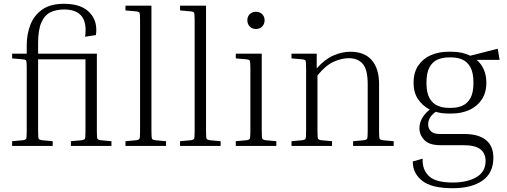

<svg xmlns="http://www.w3.org/2000/svg" viewBox="-20 -770 2674 1013"><path d="M568 -25V0H354V-25L409 -30Q425 -32 428 -38Q431 -44 431 -79V-457H181V-79Q181 -44 184 -38Q187 -32 203 -30L258 -25V0H44V-25L99 -30Q115 -32 118 -38Q121 -44 121 -79V-408Q121 -443 118.5 -449.5Q116 -456 99 -457L44 -462V-487H121V-531Q121 -589 140 -638.5Q159 -688 202 -719Q245 -750 318 -750Q409 -750 453 -703.5Q497 -657 486 -585L429 -576Q449 -720 318 -720Q278 -720 247 -705.5Q216 -691 198.5 -652Q181 -613 181 -541V-487H491V-79Q491 -44 494 -38Q497 -32 513 -30Z M642 -715V-740H779V-79Q779 -44 782 -38Q785 -32 801 -30L856 -25V0H642V-25L697 -30Q713 -32 716 -38Q719 -44 719 -79V-661Q719 -696 716 -702.5Q713 -709 697 -710Z M930 -715V-740H1067V-79Q1067 -44 1070 -38Q1073 -32 1089 -30L1144 -25V0H930V-25L985 -30Q1001 -32 1004 -38Q1007 -44 1007 -79V-661Q1007 -696 1004 -702.5Q1001 -709 985 -710Z M1330 -617Q1311 -617 1298 -630Q1285 -643 1285 -663Q1285 -683 1298 -695.5Q1311 -708 1330 -708Q1350 -708 1363 -695.5Q1376 -683 1376 -663Q1376 -643 1363 -630Q1350 -617 1330 -617ZM1224 -462V-487H1361V-79Q1361 -44 1364 -38Q1367 -32 1383 -30L1438 -25V0H1224V-25L1279 -30Q1295 -32 1298 -38Q1301 -44 1301 -79V-408Q1301 -443 1298 -449.5Q1295 -456 1279 -457Z M2057 -25V0H1843V-25L1898 -30Q1914 -32 1917 -38Q1920 -44 1920 -79V-326Q1920 -403 1894 -433Q1868 -463 1820 -463Q1782 -463 1740 -444Q1698 -425 1655 -372V-79Q1655 -44 1658 -38Q1661 -32 1677 -30L1732 -25V0H1518V-25L1573 -30Q1589 -32 1592 -38Q1595 -44 1595 -79V-408Q1595 -443 1592 -449.5Q1589 -456 1573 -457L1518 -462V-487H1651V-409Q1692 -456 1737.5 -476.5Q1783 -497 1829 -497Q1903 -497 1941.5 -452.5Q1980 -408 1980 -327V-79Q1980 -44 1983 -38Q1986 -32 2002 -30Z M2583 63Q2583 142 2526 182.5Q2469 223 2368 223Q2256 223 2206.5 183Q2157 143 2158 82L2210 67Q2207 124 2242.5 158.5Q2278 193 2368 193Q2446 193 2494 164.5Q2542 136 2542 80Q2542 39 2514.5 17.5Q2487 -4 2425 -4H2303Q2245 -4 2219 -31Q2193 -58 2193 -93Q2193 -148 2247 -192Q2209 -212 2185.5 -247Q2162 -282 2162 -333Q2162 -388 2187 -424.5Q2212 -461 2253.5 -479Q2295 -497 2346 -497H2363Q2419 -497 2461 -476L2606 -513L2616 -454H2495Q2519 -434 2532.5 -403.5Q2546 -373 2546 -333Q2546 -281 2521.5 -244.5Q2497 -208 2455.5 -189.5Q2414 -171 2363 -171H2346Q2309 -171 2279 -180Q2239 -152 2239 -114Q2239 -92 2253.5 -77.5Q2268 -63 2300 -63H2430Q2504 -63 2543.5 -31.5Q2583 0 2583 63ZM2363 -201Q2394 -201 2420 -212.5Q2446 -224 2462 -252.5Q2478 -281 2478 -333Q2478 -386 2462 -415Q2446 -444 2420 -455.5Q2394 -467 2363 -467H2346Q2315 -467 2288.5 -455.5Q2262 -444 2246 -415Q2230 -386 2230 -333Q2230 -281 2246 -252.5Q2262 -224 2288.5 -212.5Q2315 -201 2346 -201Z"/></svg>

Font: Inria Serif Light
Style: Regular
Weight: 300
Designer: Black Foundry Team
Foundry: Black Foundry
Version: Version 1.000; ttfautohint (v1.8.3)